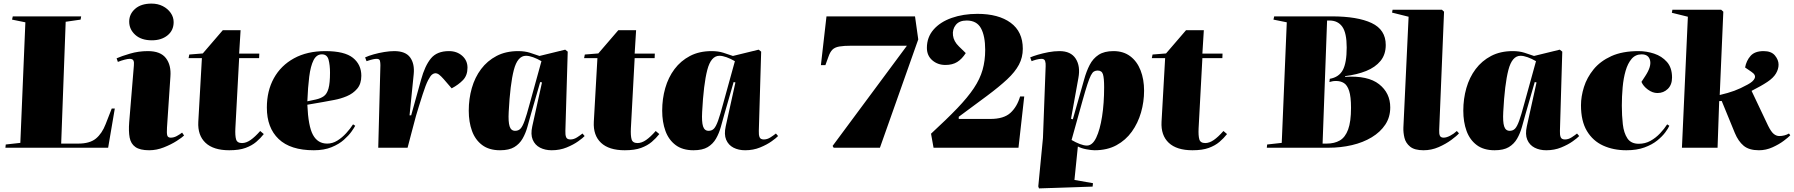

<svg xmlns="http://www.w3.org/2000/svg" viewBox="-20 -821 9969 1067"><path d="M12 -18 93 -27 121 -697 47 -712 51 -730H431L428 -712L345 -700L320 -23H415Q479 -23 513 -51Q547 -79 567 -131L601 -218H618L581 0H10Z M698 -701Q698 -743 731 -772Q764 -801 822 -801Q857 -801 884.5 -787Q912 -773 928.5 -749.5Q945 -726 945 -698Q945 -652 911 -624.5Q877 -597 824 -597Q765 -597 731.5 -627.5Q698 -658 698 -701ZM724 -457Q726 -475 721.5 -484.5Q717 -494 700 -494Q691 -494 673 -489.5Q655 -485 635 -477L628 -497Q655 -509 702.5 -523Q750 -537 802 -537Q872 -537 902 -498Q932 -459 927 -395L908 -112Q906 -81 909.5 -68.5Q913 -56 929 -56Q946 -56 962.5 -65Q979 -74 992 -84L1003 -68Q992 -57 961.5 -37.5Q931 -18 890.5 -2Q850 14 809 14Q758 14 732.5 -4Q707 -22 700.5 -56.5Q694 -91 698 -142Z M1032 -518 1107 -524 1218 -653H1317L1309 -523H1421L1420 -498H1309L1288 -108Q1286 -67 1292 -46.5Q1298 -26 1325 -26Q1348 -26 1372.5 -43Q1397 -60 1426 -93L1446 -76Q1428 -53 1404 -32.5Q1380 -12 1344.5 1Q1309 14 1254 14Q1166 14 1122 -27.5Q1078 -69 1082 -144L1102 -498H1028Z M1788 -537Q1895 -537 1941.5 -499.5Q1988 -462 1988 -400Q1988 -355 1965 -328Q1942 -301 1907.5 -286.5Q1873 -272 1837 -265.5Q1801 -259 1775 -254L1688 -239Q1693 -119 1719.5 -71Q1746 -23 1798 -23Q1828 -23 1854.5 -39.5Q1881 -56 1903.5 -80.5Q1926 -105 1942 -130L1954 -122Q1949 -112 1933.5 -90Q1918 -68 1891 -44Q1864 -20 1822.5 -3Q1781 14 1724 14Q1594 14 1528.5 -48.5Q1463 -111 1463 -223Q1463 -316 1502 -386.5Q1541 -457 1614 -497Q1687 -537 1788 -537ZM1814 -417Q1814 -459 1806 -489Q1798 -519 1769 -519Q1739 -519 1722.5 -486.5Q1706 -454 1698.5 -395Q1691 -336 1688 -258L1735 -268Q1762 -274 1779.5 -286.5Q1797 -299 1805.5 -329Q1814 -359 1814 -417Z M2094 -459Q2094 -472 2091.5 -483Q2089 -494 2073 -494Q2065 -494 2053 -491.5Q2041 -489 2017 -481L2009 -502Q2028 -511 2056.5 -519Q2085 -527 2115.5 -532Q2146 -537 2171 -537Q2234 -537 2259.5 -501.5Q2285 -466 2279 -408L2256 -180H2265L2320 -378Q2341 -455 2374.5 -496Q2408 -537 2475 -537Q2519 -537 2548.5 -511Q2578 -485 2578 -445Q2578 -402 2553 -376Q2528 -350 2490 -330L2446 -381Q2431 -398 2420.5 -406Q2410 -414 2399 -414Q2391 -414 2381.5 -407Q2372 -400 2359 -375Q2346 -350 2329 -297Q2316 -256 2307 -227.5Q2298 -199 2291.5 -176Q2285 -153 2279.5 -131Q2274 -109 2266 -80L2245 0H2082Z M3122 -94Q3121 -72 3126 -59Q3131 -46 3150 -46Q3169 -46 3187.5 -58Q3206 -70 3217 -79L3229 -65Q3220 -55 3193.5 -36Q3167 -17 3129 -1.5Q3091 14 3046 14Q3009 14 2981 -0.5Q2953 -15 2940.5 -44.5Q2928 -74 2938 -119L2992 -363L2982 -365L2931 -188Q2921 -152 2911 -116Q2901 -80 2884 -50.5Q2867 -21 2838 -3.5Q2809 14 2759 14Q2698 14 2659.5 -15Q2621 -44 2603 -93.5Q2585 -143 2585 -206Q2585 -272 2602 -331.5Q2619 -391 2653.5 -437Q2688 -483 2739.5 -510Q2791 -537 2860 -537Q2896 -537 2924.5 -528Q2953 -519 2978 -510L3121 -545L3135 -534ZM2843 -94Q2861 -94 2872.5 -106Q2884 -118 2895.5 -150Q2907 -182 2923 -242L2989 -481Q2965 -495 2942.5 -503Q2920 -511 2903 -511Q2856 -511 2835.5 -432Q2815 -353 2807 -199Q2804 -144 2812 -119Q2820 -94 2843 -94Z M3230 -518 3305 -524 3416 -653H3515L3507 -523H3619L3618 -498H3507L3486 -108Q3484 -67 3490 -46.5Q3496 -26 3523 -26Q3546 -26 3570.5 -43Q3595 -60 3624 -93L3644 -76Q3626 -53 3602 -32.5Q3578 -12 3542.5 1Q3507 14 3452 14Q3364 14 3320 -27.5Q3276 -69 3280 -144L3300 -498H3226Z M4197 -94Q4196 -72 4201 -59Q4206 -46 4225 -46Q4244 -46 4262.5 -58Q4281 -70 4292 -79L4304 -65Q4295 -55 4268.5 -36Q4242 -17 4204 -1.5Q4166 14 4121 14Q4084 14 4056 -0.5Q4028 -15 4015.5 -44.5Q4003 -74 4013 -119L4067 -363L4057 -365L4006 -188Q3996 -152 3986 -116Q3976 -80 3959 -50.5Q3942 -21 3913 -3.5Q3884 14 3834 14Q3773 14 3734.5 -15Q3696 -44 3678 -93.5Q3660 -143 3660 -206Q3660 -272 3677 -331.5Q3694 -391 3728.5 -437Q3763 -483 3814.5 -510Q3866 -537 3935 -537Q3971 -537 3999.5 -528Q4028 -519 4053 -510L4196 -545L4210 -534ZM3918 -94Q3936 -94 3947.5 -106Q3959 -118 3970.5 -150Q3982 -182 3998 -242L4064 -481Q4040 -495 4017.5 -503Q3995 -511 3978 -511Q3931 -511 3910.5 -432Q3890 -353 3882 -199Q3879 -144 3887 -119Q3895 -94 3918 -94Z M4613 0 4607 -10 5020 -567H4714Q4669 -567 4644 -562.5Q4619 -558 4606 -545Q4593 -532 4584 -506L4567 -459H4542L4573 -730H5065L5083 -602L4870 0Z M5131 -555Q5131 -614 5168 -656.5Q5205 -699 5269 -721.5Q5333 -744 5412 -744Q5529 -744 5596.5 -694.5Q5664 -645 5664 -550Q5664 -502 5642.5 -461.5Q5621 -421 5577 -380Q5533 -339 5466 -289Q5399 -239 5308 -172V-160H5484Q5558 -160 5595 -193.5Q5632 -227 5649 -285H5672L5640 0H5168L5154 -78Q5242 -159 5300 -219.5Q5358 -280 5392 -331Q5426 -382 5440.5 -433Q5455 -484 5455 -544Q5455 -621 5431.5 -664Q5408 -707 5352 -707Q5311 -707 5291.5 -682.5Q5272 -658 5276 -624.5Q5280 -591 5309 -563L5347 -526Q5326 -493 5299.5 -476.5Q5273 -460 5234 -460Q5191 -460 5161 -486Q5131 -512 5131 -555Z M5791 -453Q5792 -470 5788 -482Q5784 -494 5768 -494Q5755 -494 5738.5 -489.5Q5722 -485 5713 -481L5705 -502Q5721 -509 5748 -517Q5775 -525 5806.5 -531Q5838 -537 5868 -537Q5931 -537 5958 -495Q5985 -453 5973 -388L5932 -161L5942 -158L5977 -281Q5992 -332 6004.5 -378Q6017 -424 6035.5 -460Q6054 -496 6085.5 -516.5Q6117 -537 6168 -537Q6223 -537 6261 -508.5Q6299 -480 6318.5 -430Q6338 -380 6338 -317Q6338 -255 6321 -196Q6304 -137 6270 -89.5Q6236 -42 6184.5 -14Q6133 14 6063 14Q6045 14 6016.5 8.5Q5988 3 5970 -7L5951 179L6054 197L6052 216L5754 226L5750 215L5776 -54ZM6080 -429Q6069 -429 6060 -424Q6051 -419 6042.5 -402.5Q6034 -386 6023 -352.5Q6012 -319 5996 -262L5935 -43Q5959 -29 5981.5 -20.5Q6004 -12 6020 -12Q6051 -12 6072 -56Q6093 -100 6104.5 -173.5Q6116 -247 6116 -336Q6116 -387 6109.5 -408Q6103 -429 6080 -429Z M6385 -518 6460 -524 6571 -653H6670L6662 -523H6774L6773 -498H6662L6641 -108Q6639 -67 6645 -46.5Q6651 -26 6678 -26Q6701 -26 6725.5 -43Q6750 -60 6779 -93L6799 -76Q6781 -53 6757 -32.5Q6733 -12 6697.5 1Q6662 14 6607 14Q6519 14 6475 -27.5Q6431 -69 6435 -144L6455 -498H6381Z M7681 -571Q7681 -518 7652 -482.5Q7623 -447 7572 -426.5Q7521 -406 7455 -398V-394Q7582 -402 7644 -353Q7706 -304 7706 -224Q7706 -170 7678.5 -128.5Q7651 -87 7603 -58Q7555 -29 7493 -14.5Q7431 0 7362 0H7020L7022 -18L7103 -27L7131 -697L7057 -712L7061 -730H7381Q7524 -730 7602.5 -693Q7681 -656 7681 -571ZM7370 -383Q7421 -392 7442.5 -432Q7464 -472 7464 -557Q7464 -638 7439.5 -672.5Q7415 -707 7368 -707H7355L7330 -23H7353Q7396 -23 7426 -40.5Q7456 -58 7472 -101.5Q7488 -145 7488 -222Q7488 -284 7477.5 -316Q7467 -348 7448.5 -359.5Q7430 -371 7405 -371Q7391 -371 7383.5 -369Q7376 -367 7368 -365Z M7808 -728 7716 -751 7719 -767H7993L8005 -756L7978 -99Q7977 -77 7982 -66.5Q7987 -56 8003 -56Q8018 -56 8038.5 -66.5Q8059 -77 8076 -93L8088 -80Q8076 -66 8045.5 -43.5Q8015 -21 7975 -3.5Q7935 14 7891 14Q7841 14 7816.5 -6Q7792 -26 7785 -55Q7778 -84 7779 -112Z M8649 -94Q8648 -72 8653 -59Q8658 -46 8677 -46Q8696 -46 8714.5 -58Q8733 -70 8744 -79L8756 -65Q8747 -55 8720.5 -36Q8694 -17 8656 -1.5Q8618 14 8573 14Q8536 14 8508 -0.5Q8480 -15 8467.5 -44.5Q8455 -74 8465 -119L8519 -363L8509 -365L8458 -188Q8448 -152 8438 -116Q8428 -80 8411 -50.5Q8394 -21 8365 -3.5Q8336 14 8286 14Q8225 14 8186.5 -15Q8148 -44 8130 -93.5Q8112 -143 8112 -206Q8112 -272 8129 -331.5Q8146 -391 8180.5 -437Q8215 -483 8266.5 -510Q8318 -537 8387 -537Q8423 -537 8451.5 -528Q8480 -519 8505 -510L8648 -545L8662 -534ZM8370 -94Q8388 -94 8399.5 -106Q8411 -118 8422.5 -150Q8434 -182 8450 -242L8516 -481Q8492 -495 8469.5 -503Q8447 -511 8430 -511Q8383 -511 8362.5 -432Q8342 -353 8334 -199Q8331 -144 8339 -119Q8347 -94 8370 -94Z M9086 -537Q9130 -537 9172.5 -523Q9215 -509 9243.5 -477Q9272 -445 9272 -390Q9272 -350 9248.5 -327Q9225 -304 9191 -304Q9164 -304 9138 -323Q9112 -342 9102 -366L9123 -398Q9158 -451 9150 -485Q9142 -519 9103 -519Q9069 -519 9047.5 -494Q9026 -469 9014 -427.5Q9002 -386 8997.5 -335.5Q8993 -285 8993 -234Q8993 -179 8998.5 -130.5Q9004 -82 9024 -52Q9044 -22 9087 -22Q9123 -22 9152.5 -38.5Q9182 -55 9205.5 -80Q9229 -105 9245 -130L9257 -122Q9251 -108 9234.5 -85.5Q9218 -63 9189.5 -40Q9161 -17 9118.5 -1.5Q9076 14 9018 14Q8946 14 8889 -12Q8832 -38 8799 -93Q8766 -148 8766 -236Q8766 -285 8782.5 -337.5Q8799 -390 8836 -435.5Q8873 -481 8934.5 -509Q8996 -537 9086 -537Z M9360 -728 9271 -750 9274 -767H9545L9557 -756L9537 -293Q9584 -304 9618 -316.5Q9652 -329 9692 -351Q9724 -368 9731.5 -386.5Q9739 -405 9713 -422L9678 -446Q9685 -484 9708.5 -510.5Q9732 -537 9781 -537Q9824 -537 9844 -512.5Q9864 -488 9864 -462Q9864 -437 9849.5 -412.5Q9835 -388 9802 -366Q9784 -354 9763.5 -342.5Q9743 -331 9714 -316L9806 -122Q9823 -88 9837.5 -76.5Q9852 -65 9868 -65Q9897 -65 9922 -79L9929 -69Q9920 -59 9893.5 -39Q9867 -19 9830.5 -2.5Q9794 14 9755 14Q9700 14 9670 -11Q9640 -36 9621 -82L9548 -260Q9545 -260 9541 -259.5Q9537 -259 9534 -259L9525 0H9327Z"/></svg>

Font: Literata 72pt Black
Style: Italic
Weight: 900
Italic angle: -2°
Designer: Latin by Veronika Burian and Jose Scaglione. Greek by Irene Vlachou. Cyrillic by Vera Evstafieva
Foundry: TypeTogether
Version: Version 3.002